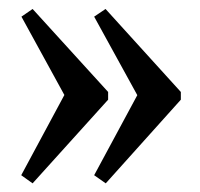

<svg xmlns="http://www.w3.org/2000/svg" viewBox="-20 -431 455 437"><path d="M220.7 -13.7 194.3 -32.2 292.5 -214.4 194.3 -393.1 220.2 -410.6 391.6 -221.7V-204.1ZM54.2 -13.7 28.3 -32.2 126.5 -214.8 28.8 -393.1 54.2 -410.6 226.1 -221.7V-204.1Z"/></svg>

Font: Elstob 8pt SemiBold
Style: Regular
Weight: 600
Designer: Peter S. Baker
Version: Version 1.015